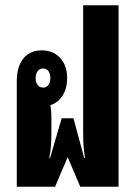

<svg xmlns="http://www.w3.org/2000/svg" viewBox="-20 -712 516 732"><path d="M44 0V-402Q44 -458 69 -489Q94 -520 139 -520Q183 -520 209.5 -491Q236 -462 236 -414Q236 -375 218.5 -347.5Q201 -320 172 -311Q176 -293 176 -257V-212Q176 -179 174.5 -158Q173 -137 168 -110H171L215 -261H260L301 -110H304Q300 -136 298.5 -156.5Q297 -177 297 -212V-692H432V0H286L238 -113L190 0ZM145 -378Q157 -378 164.5 -388Q172 -398 172 -414Q172 -431 164.5 -441Q157 -451 145 -451Q131 -451 123.5 -441Q116 -431 116 -414Q116 -398 123.5 -388Q131 -378 145 -378Z"/></svg>

Font: Noto Sans Thai Looped UI Condensed ExtraBold
Style: Regular
Weight: 800
Width: 3
Designer: Cadson Demak Team
Foundry: Cadson Demak Co., Ltd.
Version: Version 1.000